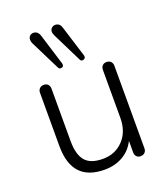

<svg xmlns="http://www.w3.org/2000/svg" viewBox="-140 -854 832 958"><g transform="rotate(-20 276.5 -375.0)"><path d="M251 6.8Q78.1 6.8 78.1 -181.2V-463.9Q78.1 -478 86.7 -486.6Q95.2 -495.1 109.1 -495.1Q123 -495.1 131.1 -486.6Q139.2 -478 139.2 -463.9V-185.1Q139.2 -114.3 167.5 -80.6Q195.8 -46.9 261.2 -46.9Q326.7 -46.9 369.4 -91.6Q412.1 -136.2 412.1 -210V-463.9Q412.1 -478 420.2 -486.6Q428.2 -495.1 442.1 -495.1Q456.1 -495.1 464.6 -486.6Q473.1 -478 473.1 -463.9V-25.9Q473.1 -11.7 464.6 -3.4Q456.1 4.9 442.4 4.9Q428.7 4.9 420.9 -3.7Q413.1 -12.2 413.1 -25.9V-86.9Q390.1 -41 347.7 -17.1Q305.2 6.8 251 6.8ZM264.6 -756.8Q289.6 -756.8 296.9 -729L348.1 -564.9Q349.1 -563 349.1 -557.6Q349.1 -552.2 344.5 -548.1Q339.8 -543.9 332 -543.9Q324.2 -543.9 319.8 -554.2L243.2 -709Q230.5 -735.4 246.1 -749.5Q253.9 -756.8 264.6 -756.8ZM232.9 -557.6Q233.4 -543.9 216.8 -543.9Q208 -543.9 204.1 -554.2L127 -709Q122.1 -718.8 122.1 -730.5Q122.1 -742.2 130.1 -749.5Q138.2 -756.8 148.4 -756.8Q172.4 -756.8 181.2 -729L231.9 -564.9Q232.9 -563 232.9 -557.6Z"/></g></svg>

Font: Nunito-Light
Style: Regular
Weight: 300
Designer: Vernon Adams
Foundry: newtypography
Version: Version 3.000